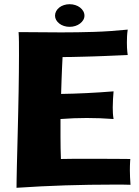

<svg xmlns="http://www.w3.org/2000/svg" viewBox="-20 -871 659 908"><path d="M517.1 -308.1Q485.4 -310.5 453.6 -311.8Q421.9 -313 390.1 -313Q359.4 -313 328.6 -311.8Q297.9 -310.5 266.1 -308.1V-226.1Q266.1 -196.8 266.6 -169.7Q267.1 -142.6 268.1 -119.1Q299.8 -120.1 335.7 -120.1Q371.6 -120.1 408.2 -120.1Q444.8 -120.1 478.5 -119.9Q512.2 -119.6 538.6 -119.6Q568.8 -119.1 596.2 -119.1Q595.7 -112.3 595.2 -104Q594.7 -97.2 594.5 -87.4Q594.2 -77.6 594.2 -65.9Q594.2 -50.8 595 -33.2Q595.7 -15.6 597.2 2.9Q578.1 2 558.3 2Q538.6 2 520 2Q403.3 2 288.8 5.6Q174.3 9.3 58.1 17.1Q58.1 2.4 58.6 -23.9Q59.1 -50.3 59.8 -85.7Q60.5 -121.1 61.8 -163.3Q63 -205.6 64 -251.5Q64.9 -297.4 66.2 -345.2Q67.4 -393.1 68.1 -439.7Q68.8 -486.3 69.3 -529.5Q69.8 -572.8 69.8 -609.9Q69.8 -645.5 69.6 -673.1Q69.3 -700.7 67.9 -719.2Q118.2 -719.2 168.5 -718.5Q218.8 -717.8 270 -717.8Q347.2 -717.8 424.8 -720.2Q502.4 -722.7 584 -731Q581.5 -714.4 580.8 -699Q580.1 -683.6 580.1 -669.9Q580.1 -656.7 580.6 -645.8Q581.1 -634.8 582 -627Q583 -618.2 584 -610.8Q526.9 -607.9 471.2 -606Q447.3 -605 421.6 -604.2Q396 -603.5 370.4 -602.8Q344.7 -602.1 320.6 -601.6Q296.4 -601.1 275.9 -601.1Q274.9 -577.6 273.4 -550.3Q272.5 -526.9 271.2 -495.1Q270 -463.4 269 -426.8Q328.6 -427.7 389.4 -430.7Q450.2 -433.6 517.1 -439Q515.6 -420.4 514.4 -401.6Q513.2 -382.8 513.2 -362.8Q513.2 -349.6 513.9 -335.9Q514.6 -322.3 517.1 -308.1ZM379.4 -796.9Q379.4 -786.1 373.8 -776.6Q368.2 -767.1 358.6 -759.8Q349.1 -752.4 336.4 -748.3Q323.7 -744.1 309.1 -744.1Q294.9 -744.1 282.2 -748.3Q269.5 -752.4 260.3 -759.8Q251 -767.1 245.6 -776.6Q240.2 -786.1 240.2 -796.9Q240.2 -808.1 245.6 -818.1Q251 -828.1 260.3 -835.4Q269.5 -842.8 282.2 -846.9Q294.9 -851.1 309.1 -851.1Q323.7 -851.1 336.4 -846.9Q349.1 -842.8 358.6 -835.4Q368.2 -828.1 373.8 -818.1Q379.4 -808.1 379.4 -796.9Z"/></svg>

Font: Galindo
Style: Regular
Weight: 400
Version: Version 1.000